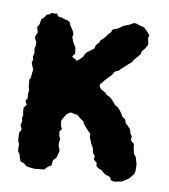

<svg xmlns="http://www.w3.org/2000/svg" viewBox="-79 -744 726 824"><g transform="rotate(10 284.0 -332.0)"><path d="M128 13 106 11 90 8 79 -2 62 -8 56 -24 53 -36 44 -49 43 -63V-79L37 -93L35 -114V-129L43 -143L35 -162L39 -177L36 -194L39 -206L36 -220L35 -237L46 -252L38 -266L45 -281L43 -295L45 -315L41 -330L40 -342L38 -360L43 -368L45 -389L47 -406L43 -415L35 -436L40 -446L36 -459L40 -476L37 -494L40 -509V-523L31 -540L32 -551L39 -566L32 -587L40 -601L44 -624L54 -633L63 -647L77 -652L83 -659L100 -658L104 -661L115 -648L133 -646L135 -644L158 -638L168 -631L170 -622L184 -601L191 -585L188 -574L194 -556L199 -546L209 -530L213 -505L202 -490L210 -484L218 -481L224 -475L234 -482L249 -497L254 -510L262 -519L274 -528L290 -540L294 -556L308 -571L309 -578L325 -593L339 -612L348 -621L353 -634L376 -643L383 -648L397 -658L403 -660L421 -667L438 -677H448L468 -670L483 -667L499 -653L513 -636L509 -625L513 -607L515 -596L503 -576L493 -564L490 -551L477 -535L465 -521L459 -510L443 -497L433 -487L418 -474L409 -464L394 -458L386 -445L381 -438L368 -425L358 -414L350 -404L339 -391L345 -377L353 -370L369 -362L375 -354L392 -346L399 -340L411 -327L420 -316L432 -310L444 -297L453 -284L460 -272L473 -263L478 -248L486 -241L501 -225L506 -207L513 -198V-179L528 -166L530 -150L533 -138L535 -126L546 -112L554 -84L555 -76V-51L552 -39L541 -26L533 -16L519 -7L507 1L489 5L472 8L457 4L453 -8L429 -16L421 -22L413 -30L396 -37L386 -45L385 -58L370 -71L372 -85L362 -98L358 -118L347 -137L343 -148L337 -161L336 -178L327 -185L317 -196L301 -215L298 -224L285 -232L267 -247L259 -248L243 -251L236 -252L221 -241L214 -229L204 -213L206 -188L213 -176L204 -163L207 -144L213 -132L210 -114L212 -100L219 -83L215 -63L211 -51L198 -36L196 -14L184 -7L175 1L168 9L143 11Z"/></g></svg>

Font: Winky Rough
Style: Bold
Weight: 700
Designer: Simon Atzbach
Foundry: typofactur
Version: Version 1.206; ttfautohint (v1.8.4.7-5d5b)